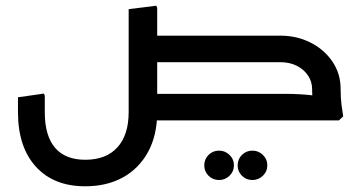

<svg xmlns="http://www.w3.org/2000/svg" viewBox="-20 -422 1276 673"><path d="M431 -73V-390L528 -402L531 -394V-73ZM498 -204V-297H879V-204ZM498 0V-93H879V0ZM279 231Q168 231 105.5 162Q43 93 43 -29H137Q137 54 173 96Q209 138 279 138Q352 138 391.5 94.5Q431 51 431 -29H531Q531 52 499 110.5Q467 169 410.5 200Q354 231 279 231ZM43 -29V-81L134 -94L137 -86V-29ZM431 -29V-350L528 -362L531 -354V-29ZM1074 -110Q1074 -136 1059.5 -157.5Q1045 -179 1020 -191.5Q995 -204 963 -204H816V-215L826 -297H963Q1020 -297 1068 -273Q1116 -249 1145 -206.5Q1174 -164 1174 -110ZM690 0 686 -7 732 -93H871V0ZM732 0V-93H983Q1008 -93 1032.5 -91.5Q1057 -90 1073 -88Q1089 -86 1089 -86V0ZM781 -204 777 -211 823 -297H941V-204ZM1084 0Q1081 -22 1077.5 -49.5Q1074 -77 1074 -110H1174Q1174 -79 1177 -55Q1180 -31 1183 -14L1168 0ZM748 209Q726 209 711 194Q696 179 696 158Q696 136 711 121Q726 106 748 106Q769 106 784.5 121Q800 136 800 158Q800 179 784.5 194Q769 209 748 209ZM865 209Q843 209 828 194Q813 179 813 158Q813 136 828 121Q843 106 865 106Q886 106 901.5 121Q917 136 917 158Q917 179 901.5 194Q886 209 865 209Z"/></svg>

Font: Fustat SemiBold
Style: Regular
Weight: 600
Designer: Mohamed Gaber, Khaled Hosny, Laura Garcia Mut
Foundry: Kief Type Foundry, Alif Type Foundry, Hard Type Foundry
Version: Version 1.007